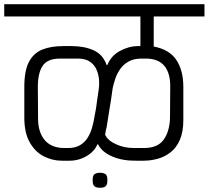

<svg xmlns="http://www.w3.org/2000/svg" viewBox="-56 -860 987 908"><path d="M417 28Q407 28 399 25.5Q391 23 386.5 15.5Q382 8 382 -8Q382 -31 392 -37Q402 -43 417 -43Q432 -43 442 -37Q452 -31 452 -8Q452 8 447.5 15.5Q443 23 435.5 25.5Q428 28 417 28ZM749 -444Q751 -511 722.5 -547Q694 -583 633 -583H614Q576 -583 551 -568.5Q526 -554 511 -531.5Q496 -509 488.5 -485.5Q481 -462 477 -444Q473 -414 469 -387.5Q465 -361 460.5 -335.5Q456 -310 452 -282Q449 -262 448 -257Q447 -252 446.5 -252.5Q446 -253 445.5 -248Q445 -243 441 -223Q453 -196 492 -178Q531 -160 577 -160H625Q688 -160 716.5 -197.5Q745 -235 748 -299Q748 -336 748.5 -371.5Q749 -407 749 -444ZM-36 -782V-840H911V-782H671V-640Q745 -626 778 -576.5Q811 -527 811 -449V-292Q811 -237 795 -199.5Q779 -162 751 -140Q723 -118 689.5 -109Q656 -100 623 -100H587Q524 -99 475 -120Q426 -141 408 -177H404Q397 -157 377 -139Q357 -121 330 -110.5Q303 -100 274 -100H236Q192 -100 151.5 -120.5Q111 -141 85 -186Q59 -231 59 -304V-449Q59 -527 81.5 -568.5Q104 -610 145 -626Q186 -642 242 -642H283Q343 -642 387 -622Q431 -602 448 -553H452Q469 -596 511 -619Q553 -642 598 -642H608V-782ZM123 -444Q123 -407 123.5 -371.5Q124 -336 124 -299Q124 -235 155.5 -197.5Q187 -160 249 -160H266Q301 -160 323.5 -174Q346 -188 359 -209.5Q372 -231 378.5 -253Q385 -275 388 -293Q395 -327 398 -347Q401 -367 403.5 -386.5Q406 -406 411 -438Q414 -456 412.5 -480.5Q411 -505 401.5 -528.5Q392 -552 370.5 -567.5Q349 -583 312 -583H228Q167 -583 144.5 -547Q122 -511 123 -444Z"/></svg>

Font: Matangi
Style: Regular
Weight: 400
Designer: Prashant Pant
Foundry: The Graphic Ant
Version: Version 3.002